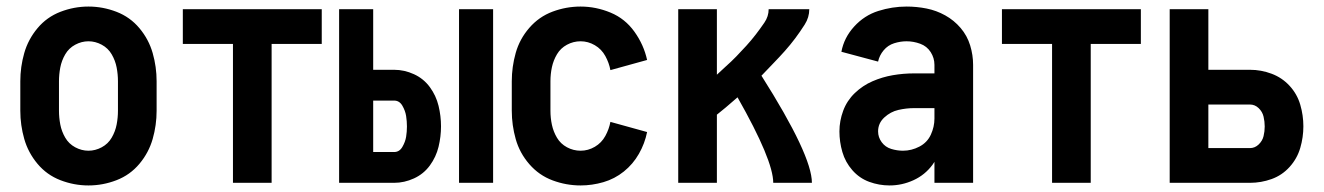

<svg xmlns="http://www.w3.org/2000/svg" viewBox="-20 -558 4040 586"><path d="M250 8Q206 8 164.5 -8Q123 -24 94.5 -58Q66 -92 54 -134Q42 -176 42 -220V-310Q42 -354 54 -396Q66 -438 94.5 -472Q123 -506 164.5 -522Q206 -538 250 -538Q294 -538 335.5 -522Q377 -506 405.5 -472Q434 -438 446 -396Q458 -354 458 -310V-220Q458 -176 446 -134Q434 -92 405.5 -58Q377 -24 335.5 -8Q294 8 250 8ZM250 -98Q271 -98 290.5 -108.5Q310 -119 321 -138Q332 -157 336 -178Q340 -199 340 -220V-310Q340 -331 336 -352Q332 -373 321 -392Q310 -411 290.5 -421.5Q271 -432 250 -432Q229 -432 209.5 -421.5Q190 -411 179 -392Q168 -373 164 -352Q160 -331 160 -310V-220Q160 -199 164 -178Q168 -157 179 -138Q190 -119 209.5 -108.5Q229 -98 250 -98Z M691 0V-424H538V-530H962V-424H809V0Z M1015 0V-530H1119V-345H1183Q1214 -345 1243.5 -331.5Q1273 -318 1292 -292Q1311 -266 1318.5 -235Q1326 -204 1326 -172.5Q1326 -141 1318.5 -110Q1311 -79 1292 -53Q1273 -27 1243.5 -13.5Q1214 0 1183 0ZM1381 0V-530H1485V0ZM1183 -94Q1199 -94 1208 -109.5Q1217 -125 1219.5 -140.5Q1222 -156 1222 -172Q1222 -188 1219.5 -204Q1217 -220 1208 -235.5Q1199 -251 1183 -251H1119V-94Z M1752 8Q1708 8 1666.5 -7.5Q1625 -23 1595.5 -57Q1566 -91 1554 -133.5Q1542 -176 1542 -220V-310Q1542 -354 1554 -396.5Q1566 -439 1595.5 -473Q1625 -507 1666.5 -522.5Q1708 -538 1752 -538Q1799 -538 1843.5 -519.5Q1888 -501 1916.5 -461Q1945 -421 1955 -375L1843 -344Q1839 -366 1827.5 -387Q1816 -408 1795.5 -420Q1775 -432 1752 -432Q1730 -432 1710.5 -421.5Q1691 -411 1680 -392.5Q1669 -374 1664.5 -353Q1660 -332 1660 -310V-220Q1660 -198 1664.5 -177Q1669 -156 1680 -137.5Q1691 -119 1710.5 -108.5Q1730 -98 1752 -98Q1775 -98 1795.5 -110Q1816 -122 1827.5 -143Q1839 -164 1843 -186L1955 -155Q1948 -120 1930 -88.5Q1912 -57 1884 -34.5Q1856 -12 1821.5 -2Q1787 8 1752 8Z M2050 0V-530H2168V-330Q2182 -343 2195 -355Q2212 -370 2227.5 -386Q2243 -402 2258 -418.5Q2273 -435 2286.5 -452.5Q2300 -470 2313 -489Q2326 -508 2326 -530H2450Q2450 -505 2436 -483Q2422 -461 2407 -441Q2392 -421 2375.5 -402.5Q2359 -384 2341.5 -366Q2324 -348 2307 -330L2304 -327Q2458 -84 2458 0H2340Q2340 -69 2231 -261Q2213 -245 2195 -230Q2182 -219 2168 -208V0Z M2695 8Q2663 8 2633 -3Q2603 -14 2581.5 -38.5Q2560 -63 2551 -94Q2542 -125 2542 -157Q2542 -189 2553.5 -220Q2565 -251 2589 -274Q2613 -297 2643 -310Q2673 -323 2705 -328.5Q2737 -334 2770 -334H2832V-360Q2832 -381 2820.5 -399Q2809 -417 2788.5 -424.5Q2768 -432 2747 -432Q2728 -432 2709 -426Q2690 -420 2677 -404.5Q2664 -389 2660 -370L2548 -400Q2556 -443 2587 -477Q2618 -511 2660.5 -524.5Q2703 -538 2747 -538Q2778 -538 2808 -532Q2838 -526 2865 -511Q2892 -496 2912 -472.5Q2932 -449 2941 -419.5Q2950 -390 2950 -360V0H2832V-64L2826 -55Q2803 -24 2768 -8Q2733 8 2695 8ZM2736 -98Q2762 -98 2786 -110.5Q2810 -123 2821 -147Q2832 -171 2832 -196V-228H2770Q2746 -228 2722 -222.5Q2698 -217 2679 -199.5Q2660 -182 2660 -157Q2660 -139 2671 -124Q2682 -109 2700 -103.5Q2718 -98 2736 -98Z M3191 0V-424H3038V-530H3462V-424H3309V0Z M3550 0V-530H3668V-345H3795Q3829 -345 3861 -333Q3893 -321 3916 -296Q3939 -271 3948.5 -238.5Q3958 -206 3958 -172.5Q3958 -139 3948.5 -106.5Q3939 -74 3916 -48.5Q3893 -23 3861 -11.5Q3829 0 3795 0ZM3668 -106H3795Q3810 -106 3821.5 -117Q3833 -128 3836.5 -142.5Q3840 -157 3840 -172Q3840 -187 3836.5 -202Q3833 -217 3821.5 -228Q3810 -239 3795 -239H3668Z"/></svg>

Font: Iosevka SS01
Style: Bold
Weight: 700
Monospace: yes
Designer: Belleve Invis
Foundry: Belleve Invis
Version: 2.3.3; ttfautohint (v1.8.3)